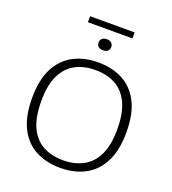

<svg xmlns="http://www.w3.org/2000/svg" viewBox="-178 -1156 1164 1297"><g transform="rotate(20 404.0 -507.0)"><path d="M404.5 9Q303.5 9 227 -31.2Q150.5 -71.5 107.8 -155.2Q65 -239 65 -370Q65 -501 108.2 -584.8Q151.5 -668.5 228 -708.8Q304.5 -749 404.5 -749Q505.5 -749 581.8 -708.8Q658 -668.5 700.8 -584.5Q743.5 -500.5 743.5 -370Q743.5 -239.5 700.2 -155.5Q657 -71.5 580.5 -31.2Q504 9 404.5 9ZM404.5 -46Q486 -46 547.8 -78.8Q609.5 -111.5 644 -182.2Q678.5 -253 678.5 -367.5Q678.5 -484.5 643.8 -556.5Q609 -628.5 547.5 -661.2Q486 -694 404.5 -694Q323 -694 261.2 -661.5Q199.5 -629 165 -558Q130.5 -487 130.5 -372.5Q130.5 -255 164.8 -183.2Q199 -111.5 260.8 -78.8Q322.5 -46 404.5 -46ZM404.5 -836.5Q382.5 -836.5 370.8 -847.2Q359 -858 359 -876Q359 -893.5 370.8 -904.8Q382.5 -916 404.5 -916Q426.5 -916 438.2 -904.8Q450 -893.5 450 -876Q450 -858 438.2 -847.2Q426.5 -836.5 404.5 -836.5ZM244.5 -980V-1023H564.5V-980Z"/></g></svg>

Font: Encode Sans Expanded Expanded Light
Style: Regular
Weight: 300
Width: 7
Designer: Multiple Designers
Foundry: Impallari Type
Version: Version 3.000; ttfautohint (v1.8.3) -l 8 -r 50 -G 200 -x 14 